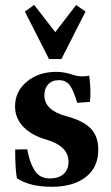

<svg xmlns="http://www.w3.org/2000/svg" viewBox="-20 -733 443 765"><path d="M175.3 -497.6 79.1 -687 116.2 -713.4 200.2 -605 283.2 -712.9 320.8 -687 224.6 -497.6ZM186.5 11.2Q97.7 11.2 47.4 -22.9Q40.5 -56.2 40.5 -137.2L88.4 -138.2Q93.8 -110.8 99.9 -92.5Q106 -74.2 116.2 -56.6Q126.5 -39.1 142.1 -30.5Q157.7 -22 179.2 -22Q212.9 -22 232.9 -39.3Q252.9 -56.6 252.9 -88.4Q252.9 -151.4 163.1 -177.2Q105.5 -193.8 72.8 -228Q40 -262.2 40 -309.1Q40 -368.7 86.9 -407.7Q133.8 -446.8 205.1 -446.8Q235.4 -446.8 270 -435.1Q301.3 -424.3 335.4 -431.6Q340.3 -396 340.3 -360.8Q340.3 -342.3 338.4 -327.1L287.6 -323.2Q272.5 -374 257.6 -393.8Q242.7 -413.6 214.8 -413.6Q187.5 -413.6 172.1 -397Q156.7 -380.4 156.7 -353.5Q156.7 -293 246.1 -269.5Q310.5 -252.4 341.1 -221.4Q371.6 -190.4 371.6 -136.2Q371.6 -66.4 321.8 -27.6Q272 11.2 186.5 11.2Z"/></svg>

Font: Elstob Grade
Style: Regular
Weight: 400
Designer: Peter S. Baker
Version: Version 1.015